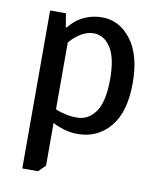

<svg xmlns="http://www.w3.org/2000/svg" viewBox="-81 -574 697 838"><g transform="rotate(10 267.5 -155.0)"><path d="M75 200V-500H145L155 -440H160Q171 -456 195 -475Q244 -510 305 -510Q381 -510 433 -442.5Q485 -375 485 -250Q485 -123 430 -56.5Q375 10 285 10Q245 10 207 -5Q188 -11 175 -20V170L145 200ZM270 -60Q322 -60 353.5 -105.5Q385 -151 385 -250Q385 -345 355.5 -390Q326 -435 280 -435Q243 -435 205 -405Q188 -392 175 -375V-80Q185 -75 202 -70Q236 -60 270 -60Z"/></g></svg>

Font: Scada
Style: Regular
Weight: 400
Designer: Jovanny Lemonad
Foundry: Jovanny Lemonad
Version: Version 4.100;PS 004.100;hotconv 1.0.88;makeotf.lib2.5.64775